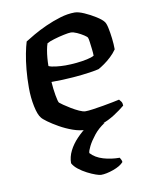

<svg xmlns="http://www.w3.org/2000/svg" viewBox="-80 -559 631 817"><g transform="rotate(-10 235.0 -150.0)"><path d="M261 0Q234 0 204.5 -10.5Q175 -21 148.5 -36Q122 -51 103.5 -64.5Q85 -78 80 -85Q68 -99 60 -137Q52 -175 52 -218Q52 -259 55.5 -296.5Q59 -334 65 -364.5Q71 -395 77 -414Q91 -423 116 -437.5Q141 -452 172 -466Q203 -480 236 -490Q269 -500 299 -500Q315 -500 340 -489Q365 -478 388 -463.5Q411 -449 419 -438Q425 -431 429.5 -410Q434 -389 437 -363.5Q440 -338 440 -316Q429 -300 414 -286Q399 -272 384 -261.5Q369 -251 358 -245Q348 -242 318 -237.5Q288 -233 245 -229.5Q202 -226 151 -226Q153 -195 158 -167Q163 -139 167 -134Q170 -131 183 -122Q196 -113 212.5 -103Q229 -93 245.5 -85.5Q262 -78 272 -78Q284 -78 305 -81Q326 -84 349.5 -88Q373 -92 392.5 -96Q412 -100 421 -102Q425 -98 429.5 -91.5Q434 -85 434 -74Q415 -58 388 -40.5Q361 -23 328.5 -11.5Q296 0 261 0ZM222 -285Q245 -285 270 -287.5Q295 -290 316 -294.5Q337 -299 347 -305Q347 -316 345 -333Q343 -350 341 -365Q339 -380 337 -384Q336 -388 323 -396.5Q310 -405 294.5 -412Q279 -419 268 -419Q259 -419 237.5 -414.5Q216 -410 194.5 -403.5Q173 -397 163 -391Q159 -380 156 -363.5Q153 -347 151.5 -329Q150 -311 150 -295Q160 -290 181.5 -287.5Q203 -285 222 -285ZM290 200Q284 200 268 194.5Q252 189 232.5 179Q213 169 196.5 156Q180 143 173 129Q173 102 186 76Q199 50 221 27Q243 4 268 -14L343 -15Q315 3 296 27Q277 51 267 71Q257 91 257 100Q277 122 310.5 132Q344 142 381 142Q383 145 386 151Q389 157 389 162Q375 178 344 189Q313 200 290 200Z"/></g></svg>

Font: Texturina 12pt Medium
Style: Regular
Weight: 500
Designer: Guillermo Torres Carreño
Foundry: Omnibus-Type
Version: Version 1.002